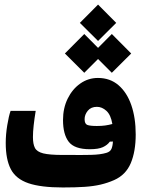

<svg xmlns="http://www.w3.org/2000/svg" viewBox="-20 -826 626 851"><path d="M258.3 4.9Q161.1 4.9 106 -13.9Q50.8 -32.7 28.1 -75.9Q5.4 -119.1 5.4 -192.4Q5.4 -230 12.2 -271.2Q19 -312.5 26.9 -334.5H138.2Q132.3 -298.8 129.2 -270Q126 -241.2 126 -218.3Q126 -187.5 134.8 -170.4Q143.6 -153.3 171.6 -146.2Q199.7 -139.2 258.3 -139.2Q267.6 -139.2 276.6 -139.2Q285.6 -139.2 294.9 -139.2Q341.8 -138.7 383.5 -139.6Q425.3 -140.6 451.2 -148.4Q468.3 -153.3 473.9 -166Q479.5 -178.7 480.5 -198.7L466.8 -198.2Q456.1 -183.1 436 -173.8Q416 -164.6 378.4 -164.6Q310.1 -164.6 284.7 -197.5Q259.3 -230.5 259.3 -293.9Q259.3 -346.7 280 -388.9Q300.8 -431.2 335.9 -455.8Q371.1 -480.5 414.1 -480.5Q467.8 -480.5 505.1 -448.5Q542.5 -416.5 562 -360.1Q581.5 -303.7 581.5 -230Q581.5 -154.8 559.6 -102.8Q537.6 -50.8 485.8 -27.8Q457 -15.1 425.8 -7.8Q394.5 -0.5 354.5 2.2Q314.5 4.9 258.3 4.9ZM478 -276.4Q471.2 -316.9 451.7 -334.7Q432.1 -352.5 409.7 -352.5Q383.3 -352.5 369.1 -335.2Q355 -317.9 355 -297.9Q355 -276.9 367.2 -272.2Q379.4 -267.6 409.2 -267.6Q430.2 -267.6 446 -269.8Q461.9 -272 478 -276.4ZM475.6 -503.4 414.6 -564.5 353.5 -503.4 267.6 -588.9 353.5 -675.3 414.6 -613.8 475.6 -675.3 561.5 -588.9ZM414.6 -644.5 334 -724.6 414.6 -805.7 495.1 -724.6Z"/></svg>

Font: Cascadia Code PL
Style: Bold
Weight: 700
Monospace: yes
Designer: Aaron Bell
Foundry: Saja Typeworks
Version: Version 2404.023; ttfautohint (v1.8.4)